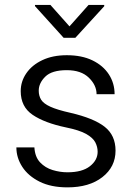

<svg xmlns="http://www.w3.org/2000/svg" viewBox="-20 -767 552 796"><path d="M384.8 -137.7Q384.8 -158.2 375 -177Q365.2 -195.8 337.2 -211.7Q309.1 -227.5 253.4 -238.8Q165 -257.3 115.5 -290.8Q65.9 -324.2 65.9 -389.2Q65.9 -429.7 89.4 -463.6Q112.8 -497.6 155.8 -517.8Q198.7 -538.1 256.8 -538.1Q319.3 -538.1 363.5 -516.6Q407.7 -495.1 431.4 -458.5Q455.1 -421.9 455.1 -376.5H380.4Q380.4 -413.6 348.4 -444.8Q316.4 -476.1 256.8 -476.1Q194.8 -476.1 167.7 -449.2Q140.6 -422.4 140.6 -391.1Q140.6 -369.6 150.6 -353.5Q160.6 -337.4 189 -324.5Q217.3 -311.5 272 -299.3Q368.7 -276.9 413.8 -241.5Q459 -206.1 459 -142.6Q459 -75.2 404.5 -32.7Q350.1 9.8 259.8 9.8Q191.4 9.8 144 -13.9Q96.7 -37.6 72.3 -75.4Q47.9 -113.3 47.9 -155.8H122.6Q125 -116.2 146.2 -93.8Q167.5 -71.3 198.2 -62Q229 -52.7 259.8 -52.7Q320.8 -52.7 352.8 -77.9Q384.8 -103 384.8 -137.7ZM189 -746.6 268.1 -657.7 347.2 -746.6H412.1V-741.2L292.5 -610.4H243.7L125 -741.7V-746.6Z"/></svg>

Font: Vazirmatn FD Light
Style: Regular
Weight: 300
Designer: Saber Rastikerdar
Foundry: Saber Rastikerdar
Version: Version 33.003